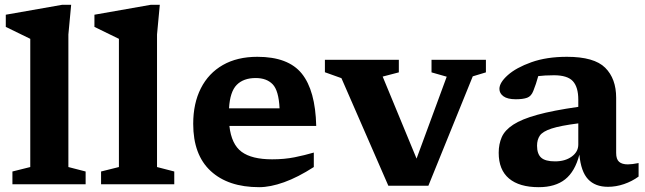

<svg xmlns="http://www.w3.org/2000/svg" viewBox="-20 -764 2674 796"><path d="M263.5 -71.5 335 -53V0H31.5V-53L105.5 -71.5V-603Q96 -608 64.5 -623Q33 -638 4 -652.5V-703L237 -744H275L263.5 -621Z M631 -71.5 702.5 -53V0H399V-53L473 -71.5V-603Q463.5 -608 432 -623Q400.5 -638 371.5 -652.5V-703L604.5 -744H642.5L631 -621Z M1047 -528.5Q1175 -528.5 1231.2 -458.8Q1287.5 -389 1291 -242H931Q939.5 -165.5 981.8 -134.5Q1024 -103.5 1108 -103.5Q1159.5 -103.5 1201.5 -112Q1243.5 -120.5 1281 -131.5V-71.5Q1215 -29 1157.8 -8.5Q1100.5 12 1054.5 12Q926 12 853.5 -55Q781 -122 781 -250.5Q781 -335.5 812.8 -398Q844.5 -460.5 904 -494.5Q963.5 -528.5 1047 -528.5ZM1040 -440.5Q989.5 -440.5 961.5 -412.2Q933.5 -384 929.5 -315H1139Q1135.5 -388.5 1110.5 -414.5Q1085.5 -440.5 1040 -440.5Z M1940 -447.5 1756 6H1590L1395.5 -440L1327 -464.5V-516H1633.5V-464L1566.5 -446.5L1707 -106.5L1832 -446L1769 -464V-516H1994.5V-464Z M2500.5 10.5Q2447.5 10.5 2418 -21Q2388.5 -52.5 2382 -123Q2364 -53 2323 -20.5Q2282 12 2213.5 12Q2133 12 2090.2 -24Q2047.5 -60 2047.5 -130.5Q2047.5 -166.5 2060.2 -195.5Q2073 -224.5 2107.8 -247.2Q2142.5 -270 2207.5 -288Q2272.5 -306 2377.5 -321V-350.5Q2377.5 -403 2355 -427.5Q2332.5 -452 2276.5 -452Q2256.5 -452 2240.5 -451Q2224.5 -450 2211.5 -448.5Q2202.5 -415.5 2191 -387Q2182.5 -365 2165.5 -358.8Q2148.5 -352.5 2118.5 -352.5Q2084 -352.5 2067.2 -364.8Q2050.5 -377 2050.5 -395.5Q2050.5 -421.5 2085.2 -452.5Q2120 -483.5 2183 -506Q2246 -528.5 2330.5 -528.5Q2443.5 -528.5 2489 -483.2Q2534.5 -438 2534.5 -358.5V-130Q2534.5 -103.5 2546.8 -93Q2559 -82.5 2583 -82.5Q2600 -82.5 2627.5 -88V-32Q2600 -12 2567 -0.8Q2534 10.5 2500.5 10.5ZM2206.5 -160Q2206.5 -126 2223.5 -110.5Q2240.5 -95 2281 -95Q2323 -95 2350.2 -114.8Q2377.5 -134.5 2377.5 -165V-252.5Q2303 -243 2266.5 -231Q2230 -219 2218.2 -202Q2206.5 -185 2206.5 -160Z"/></svg>

Font: Newsreader 6pt SemiBold
Style: Regular
Weight: 600
Designer: Hugues Gentile
Foundry: Production Type
Version: Version 1.003; ttfautohint (v1.8.3)